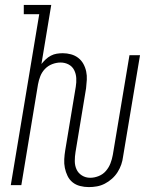

<svg xmlns="http://www.w3.org/2000/svg" viewBox="-20 -755 640 783"><path d="M342 8Q324 8 306.5 3.5Q289 -1 276 -11.5Q263 -22 255.5 -37.5Q248 -53 244.5 -70Q241 -87 242 -105.5Q243 -124 246 -142L289 -401Q292 -419 291 -436.5Q290 -454 282.5 -469Q275 -484 260 -492Q245 -500 227 -500Q210 -500 193 -493.5Q176 -487 163.5 -474Q151 -461 144.5 -444.5Q138 -428 135 -411L67 0H24L140 -697H77V-735H189L149 -494Q157 -504 166.5 -513Q176 -522 187.5 -528Q199 -534 211.5 -536Q224 -538 236 -538Q253 -538 269.5 -533.5Q286 -529 299 -519Q312 -509 320 -494.5Q328 -480 331.5 -463.5Q335 -447 334 -429.5Q333 -412 331 -395L288 -135Q285 -117 285 -98.5Q285 -80 292 -64.5Q299 -49 314 -39.5Q329 -30 348 -30Q365 -30 382.5 -37Q400 -44 412 -58Q424 -72 430.5 -89Q437 -106 440 -123L508 -530H551L482 -117Q480 -100 474.5 -84Q469 -68 459.5 -53Q450 -38 436.5 -26Q423 -14 407.5 -6Q392 2 375.5 5Q359 8 342 8Z"/></svg>

Font: Iosevka Curly Slab XLtEx
Style: Italic
Weight: 200
Width: 7
Italic angle: -9°
Monospace: yes
Designer: Belleve Invis
Foundry: Belleve Invis
Version: Version 11.1.0; ttfautohint (v1.8.3)